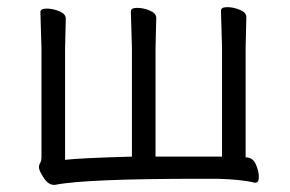

<svg xmlns="http://www.w3.org/2000/svg" viewBox="-20 -502 810 537"><path d="M130 15Q112 15 96 -15Q89 -27 89 -34Q89 -41 92.5 -46.5Q96 -52 96 -64V-366L93 -468Q93 -478 110.5 -478Q128 -478 146 -470.5Q164 -463 164 -450L162 -366V-55Q205 -60 349 -64V-368L346 -470Q346 -480 363.5 -480Q381 -480 399 -472.5Q417 -465 417 -452L415 -368V-64H601V-370L598 -472Q598 -482 615.5 -482Q633 -482 651 -474.5Q669 -467 669 -454L667 -370V-62Q687 -62 695.5 -42.5Q704 -23 704 -7Q704 9 694 9H692Q657 0 589 -2H540Q219 -2 134 15Z"/></svg>

Font: LXGW WenKai TC
Style: Regular
Weight: 400
Designer: LXGW / Fontworks Inc.
Foundry: LXGW / Fontworks Inc.
Version: Version 1.330